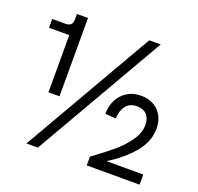

<svg xmlns="http://www.w3.org/2000/svg" viewBox="-122 -830 995 963"><g transform="rotate(20 375.5 -348.5)"><path d="M130 -584H22V-631H91Q110.5 -631 120.2 -639.5Q130 -648 130 -668V-697H189V-279H130ZM516 -697H577L175 0H114ZM459 -64Q512 -103 549 -135Q586 -167 614.5 -208Q643 -249 643 -291Q643 -325 624.8 -345Q606.5 -365 572 -365Q533.5 -365 513.5 -339Q493.5 -313 492 -271L435 -275Q435 -314.5 451.2 -348Q467.5 -381.5 499 -401.8Q530.5 -422 574 -422Q611.5 -422 640.5 -406Q669.5 -390 685.8 -360.8Q702 -331.5 702 -293Q702 -224.5 652.2 -164.2Q602.5 -104 521.5 -54H718V0H436V-47Z"/></g></svg>

Font: HK Grotesk
Style: Regular
Weight: 400
Designer: Alfredo Marco Pradil
Foundry: Hanken Design Co.
Version: Version 3.001